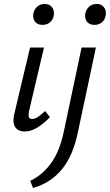

<svg xmlns="http://www.w3.org/2000/svg" viewBox="-20 -655 552 965"><path d="M104 6Q84 6 69.5 -3Q55 -12 50 -30.5Q45 -49 51 -79L131 -416H201L126 -97Q122 -78 125 -67.5Q128 -57 142 -57Q156 -57 171 -67.5Q186 -78 207 -97L231 -66Q198 -32 166 -13Q134 6 104 6ZM194 -530Q177 -530 165.5 -537.5Q154 -545 149.5 -558.5Q145 -572 148 -588Q152 -608 167 -621.5Q182 -635 204 -635Q221 -635 232 -627.5Q243 -620 248 -606.5Q253 -593 250 -576Q246 -555 231 -542.5Q216 -530 194 -530ZM301 5 390 -416H462L371 12Q346 131 289.5 198Q233 265 146 290L132 254Q193 225 236.5 165.5Q280 106 301 5ZM455 -530Q438 -530 426.5 -537.5Q415 -545 410.5 -558.5Q406 -572 409 -588Q413 -608 428 -621.5Q443 -635 465 -635Q482 -635 493 -627.5Q504 -620 509 -606.5Q514 -593 511 -576Q507 -555 492 -542.5Q477 -530 455 -530Z"/></svg>

Font: Ysabeau Infant Medium
Style: Italic
Weight: 500
Italic angle: -12°
Designer: Christian Thalmann (Catharsis Fonts)
Version: Version 2.001;gftools[0.9.30]; featfreeze: ss01,ss02,lnum